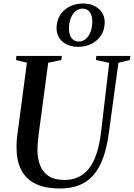

<svg xmlns="http://www.w3.org/2000/svg" viewBox="-20 -1061 760 1091"><path d="M653 -704.5 598.5 -306Q588 -226 567 -166.8Q546 -107.5 512.8 -68.2Q479.5 -29 432 -9.5Q384.5 10 321.5 10Q234.5 10 179.8 -17.8Q125 -45.5 99.5 -97.8Q74 -150 74 -222Q73.5 -239.5 74.8 -257.8Q76 -276 78.5 -295L133 -704.5L70.5 -720L73.5 -743H331L328.5 -720L254 -704.5L200 -300Q197 -275.5 195 -252.5Q193 -229.5 193 -208.5Q193 -160.5 207.8 -122Q222.5 -83.5 256 -61Q289.5 -38.5 347 -38.5Q405 -38.5 447.5 -67.5Q490 -96.5 516.8 -157Q543.5 -217.5 554.5 -312.5L600.5 -704L525 -720L527.5 -743H720.5L717.5 -720ZM424 -795Q369.5 -795 335.5 -824.2Q301.5 -853.5 301.5 -901.5Q301.5 -934.5 313.5 -960.2Q325.5 -986 346.2 -1004Q367 -1022 394.5 -1031.5Q422 -1041 452 -1041Q487.5 -1041 515.2 -1027.8Q543 -1014.5 559 -990.8Q575 -967 575 -935Q575 -892.5 554.8 -861Q534.5 -829.5 500.2 -812.2Q466 -795 424 -795ZM427.5 -825Q450.5 -825 468 -840.2Q485.5 -855.5 495 -881.2Q504.5 -907 504.5 -938.5Q504.5 -973.5 489.8 -992.8Q475 -1012 449.5 -1012Q428 -1012 410.5 -998.2Q393 -984.5 382.5 -958.8Q372 -933 372 -896.5Q372 -864 386.8 -844.5Q401.5 -825 427.5 -825Z"/></svg>

Font: Merriweather 120pt Medium
Style: Italic
Weight: 500
Italic angle: -7.8°
Version: Version 2.101